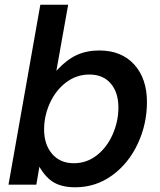

<svg xmlns="http://www.w3.org/2000/svg" viewBox="-20 -783 680 814"><path d="M147 -76 134 0H16L151 -763H269L219 -483Q264 -531 306 -550Q348 -569 401 -569Q495 -569 549 -509.5Q603 -450 603 -350Q603 -257 564 -173.5Q525 -90 455.5 -39.5Q386 11 299 11Q245 11 210 -8.5Q175 -28 147 -76ZM482 -327Q482 -391 449.5 -429Q417 -467 359 -467Q304 -467 260 -433.5Q216 -400 191.5 -346Q167 -292 167 -234Q167 -170 201 -130.5Q235 -91 293 -91Q348 -91 391 -125Q434 -159 458 -214Q482 -269 482 -327Z"/></svg>

Font: Open Sauce One SemiBold Italic
Style: Regular
Weight: 600
Italic angle: -10°
Designer: Alfredo Marco Pradil
Foundry: Creative Sauce Fz LLC
Version: Version 1.477